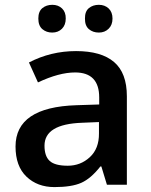

<svg xmlns="http://www.w3.org/2000/svg" viewBox="-20 -760 620 790"><path d="M387.2 -210.9V-257.8L317.9 -254.9Q163.1 -249.5 163.1 -160.6Q163.1 -117.2 184.6 -97.7Q206.1 -78.1 258.8 -78.1Q311.5 -78.1 349.6 -113.3Q387.7 -148.4 387.2 -210.9ZM293 -549.8Q396.5 -549.8 449.2 -504.9Q502 -460 502 -363.8V0H419.9L397 -75.2H393.1Q354 -25.4 314.5 -7.8Q274.9 9.8 204.1 9.8Q133.8 9.8 88.9 -33.2Q43.9 -76.2 43.9 -157.2Q43.9 -319.3 294.9 -327.1L388.2 -330.1V-358.9Q388.2 -461.9 289.1 -461.9Q223.1 -461.9 136.2 -420.9L99.1 -502.9Q189 -549.8 293 -549.8ZM329.6 -683.6Q329.1 -712.9 345.7 -726.6Q362.3 -740.2 386.7 -740.2Q411.1 -740.2 427.2 -725.1Q442.9 -710 442.9 -683.6Q442.9 -657.2 426.8 -641.6Q411.1 -626 386.7 -626Q362.3 -626 345.7 -640.1Q329.1 -654.3 329.6 -683.6ZM250.5 -683.6Q250.5 -657.2 234.9 -641.6Q219.2 -626 194.8 -626Q170.9 -626 154.3 -640.1Q137.7 -654.3 137.7 -683.6Q137.7 -712.9 154.3 -726.6Q170.9 -740.2 195.3 -740.2Q219.7 -740.2 235.4 -725.1Q251 -710 250.5 -683.6Z"/></svg>

Font: OpenSans-Semibold
Style: Regular
Weight: 600
Foundry: Ascender Corporation
Version: Version 1.10